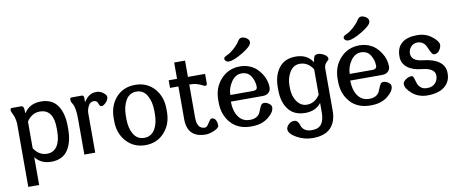

<svg xmlns="http://www.w3.org/2000/svg" viewBox="-80 -1161 4189 1739"><g transform="rotate(-10 2014.5 -292.0)"><path d="M307 -542Q410 -542 459 -470.5Q508 -399 508 -279V-251Q508 -131 459 -59.5Q410 12 307 12Q212 12 161 -56V200H61V-383Q56 -438 40 -468Q24 -498 24 -511Q24 -518 25.5 -522.5Q27 -527 32.5 -528.5Q38 -530 39 -530Q40 -530 48 -530H126Q136 -530 141.5 -521.5Q147 -513 148 -504Q149 -495 149.5 -480Q150 -465 151 -460Q201 -542 307 -542ZM407 -251V-279Q407 -454 281 -454Q208 -454 161 -383V-138Q208 -66 281 -66Q344 -66 375.5 -116Q407 -166 407 -251Z M819 -540Q849 -540 878 -519Q907 -498 907 -479Q907 -453 883.5 -429Q860 -405 842 -405Q832 -405 826 -414Q820 -423 817.5 -433.5Q815 -444 805.5 -453Q796 -462 779 -462Q746 -462 729 -428Q712 -394 712 -363V0H612V-326Q612 -380 606 -415Q600 -450 592.5 -461.5Q585 -473 579 -485.5Q573 -498 573 -511Q573 -518 574.5 -522.5Q576 -527 581.5 -528.5Q587 -530 588 -530Q589 -530 597 -530H681Q694 -530 698.5 -519Q703 -508 701 -494Q699 -480 701 -467Q726 -504 752 -522Q778 -540 819 -540Z M931 -251V-279Q931 -393 997.5 -467.5Q1064 -542 1174 -542Q1282 -542 1349 -467Q1416 -392 1416 -279V-251Q1416 -138 1348 -63Q1280 12 1174 12Q1067 12 999 -63Q931 -138 931 -251ZM1305 -251V-279Q1305 -365 1271.5 -422.5Q1238 -480 1174 -480Q1110 -480 1076.5 -422.5Q1043 -365 1043 -279V-251Q1043 -166 1076.5 -110.5Q1110 -55 1174 -55Q1238 -55 1271.5 -110.5Q1305 -166 1305 -251Z M1816 -530V-461Q1816 -445 1815.5 -438.5Q1815 -432 1811 -427.5Q1807 -423 1798 -423Q1792 -423 1776 -432Q1760 -441 1730 -450.5Q1700 -460 1658 -460V-155Q1658 -51 1730 -51Q1745 -51 1758 -68.5Q1771 -86 1782 -104Q1793 -122 1803 -122Q1829 -122 1840.5 -99.5Q1852 -77 1852 -48Q1852 -28 1807.5 -8Q1763 12 1728 12Q1558 12 1558 -160V-460H1481V-530H1558V-680H1658V-530Z M2048 -603Q2026 -604 2016.5 -617.5Q2007 -631 2013 -643Q2015 -648 2025.5 -654Q2036 -660 2049.5 -666.5Q2063 -673 2069 -677Q2103 -701 2127 -726Q2151 -751 2159 -765Q2167 -779 2177 -788Q2187 -797 2201 -796Q2224 -795 2245.5 -779.5Q2267 -764 2266 -741Q2265 -707 2178.5 -655Q2092 -603 2048 -603ZM2002 -242Q2002 -157 2039 -103Q2076 -49 2145 -49Q2181 -49 2204 -62.5Q2227 -76 2236.5 -95Q2246 -114 2252.5 -132.5Q2259 -151 2268.5 -164.5Q2278 -178 2295 -178Q2317 -178 2339.5 -162.5Q2362 -147 2362 -126Q2362 -82 2302.5 -35Q2243 12 2146 12Q2026 12 1959 -64Q1892 -140 1892 -253V-277Q1892 -390 1962 -466Q2032 -542 2138 -542Q2182 -542 2221 -527Q2260 -512 2286.5 -487.5Q2313 -463 2332.5 -432Q2352 -401 2361 -369.5Q2370 -338 2370 -308Q2370 -280 2350.5 -261Q2331 -242 2296 -242ZM2008 -302H2215Q2256 -302 2256 -333Q2256 -386 2227.5 -431.5Q2199 -477 2141 -477Q2084 -477 2046 -420.5Q2008 -364 2008 -302Z M2796 -90Q2746 -24 2650 -24Q2547 -24 2495 -92Q2443 -160 2443 -271V-295Q2443 -404 2495.5 -473Q2548 -542 2650 -542Q2756 -542 2806 -462Q2807 -468 2809 -480Q2811 -492 2812.5 -497Q2814 -502 2817 -510Q2820 -518 2824 -521.5Q2828 -525 2835.5 -527.5Q2843 -530 2853 -530Q2880 -530 2910 -512Q2940 -494 2940 -473Q2940 -463 2929 -454Q2918 -445 2907 -429Q2896 -413 2896 -386V0Q2896 100 2842 156Q2788 212 2675 212Q2599 212 2530.5 173.5Q2462 135 2462 94Q2462 72 2484 50.5Q2506 29 2535 29Q2557 29 2569 46.5Q2581 64 2586.5 84.5Q2592 105 2615.5 122.5Q2639 140 2681 140Q2743 140 2769.5 103.5Q2796 67 2796 -3ZM2676 -471Q2617 -471 2583.5 -417Q2550 -363 2550 -295V-271Q2550 -196 2586 -145.5Q2622 -95 2676 -95Q2751 -95 2796 -166V-400Q2749 -471 2676 -471Z M3146 -603Q3124 -604 3114.5 -617.5Q3105 -631 3111 -643Q3113 -648 3123.5 -654Q3134 -660 3147.5 -666.5Q3161 -673 3167 -677Q3201 -701 3225 -726Q3249 -751 3257 -765Q3265 -779 3275 -788Q3285 -797 3299 -796Q3322 -795 3343.5 -779.5Q3365 -764 3364 -741Q3363 -707 3276.5 -655Q3190 -603 3146 -603ZM3100 -242Q3100 -157 3137 -103Q3174 -49 3243 -49Q3279 -49 3302 -62.5Q3325 -76 3334.5 -95Q3344 -114 3350.5 -132.5Q3357 -151 3366.5 -164.5Q3376 -178 3393 -178Q3415 -178 3437.5 -162.5Q3460 -147 3460 -126Q3460 -82 3400.5 -35Q3341 12 3244 12Q3124 12 3057 -64Q2990 -140 2990 -253V-277Q2990 -390 3060 -466Q3130 -542 3236 -542Q3280 -542 3319 -527Q3358 -512 3384.5 -487.5Q3411 -463 3430.5 -432Q3450 -401 3459 -369.5Q3468 -338 3468 -308Q3468 -280 3448.5 -261Q3429 -242 3394 -242ZM3106 -302H3313Q3354 -302 3354 -333Q3354 -386 3325.5 -431.5Q3297 -477 3239 -477Q3182 -477 3144 -420.5Q3106 -364 3106 -302Z M3876 -151Q3876 -220 3755 -232Q3671 -240 3624 -278.5Q3577 -317 3577 -376V-383Q3577 -460 3625.5 -501Q3674 -542 3767 -542Q3845 -542 3901.5 -497.5Q3958 -453 3958 -420Q3958 -396 3939.5 -370Q3921 -344 3892 -344Q3880 -344 3870.5 -357.5Q3861 -371 3853 -390.5Q3845 -410 3835 -429.5Q3825 -449 3805 -462.5Q3785 -476 3758 -476Q3722 -476 3698.5 -450.5Q3675 -425 3675 -389Q3675 -320 3779 -309Q3876 -299 3928 -260.5Q3980 -222 3980 -158V-152Q3980 -77 3924.5 -32.5Q3869 12 3767 12Q3686 12 3629 -36Q3572 -84 3572 -126Q3572 -146 3598.5 -165.5Q3625 -185 3654 -185Q3666 -185 3673.5 -164.5Q3681 -144 3687 -119.5Q3693 -95 3715 -74.5Q3737 -54 3774 -54Q3825 -54 3850.5 -83Q3876 -112 3876 -151Z"/></g></svg>

Font: Coupeur_Texte
Style: Regular
Weight: 400
Designer: Léa Rolland
Version: Version 1.000;PS 001.000;hotconv 1.0.88;makeotf.lib2.5.64775